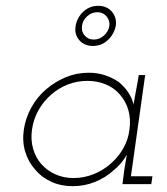

<svg xmlns="http://www.w3.org/2000/svg" viewBox="-20 -633 575 660"><path d="M62 -188Q68 -228 88 -264Q108 -300 138.5 -326Q169 -352 206 -367.5Q243 -383 285 -383Q315 -383 340.5 -374.5Q366 -366 387 -352Q407 -336 420.5 -316Q434 -296 439 -274Q443 -299 448 -324Q453 -349 457 -375H479L430 -27H504L500 0H401L407 -47Q409 -61 411.5 -74.5Q414 -88 416 -101Q408 -87 397 -73.5Q386 -60 371 -48Q344 -23 307.5 -8Q271 7 230 7Q189 7 155.5 -8.5Q122 -24 100 -51Q77 -77 66.5 -112Q56 -147 62 -188ZM90 -188Q85 -152 94 -121Q103 -90 123 -68Q143 -46 171 -33.5Q199 -21 233 -21Q268 -21 301 -34Q334 -47 360 -70Q386 -92 403.5 -122.5Q421 -153 425 -188Q430 -223 421.5 -253.5Q413 -284 393 -307Q374 -330 344.5 -342.5Q315 -355 281 -355Q245 -355 213 -342.5Q181 -330 155 -307Q129 -284 112 -253.5Q95 -223 90 -188ZM240 -544Q245 -573 266.5 -593Q288 -613 317.5 -613Q347 -613 364.5 -593Q382 -573 378 -544Q372 -515 350.5 -495Q329 -475 299 -475Q270 -475 252.5 -495Q235 -515 240 -544ZM262 -544Q259 -525 271 -511Q283 -497 302 -497Q322 -497 337.5 -511Q353 -525 356 -544Q358 -563 346 -577Q334 -591 315 -591Q295 -591 279.5 -577Q264 -563 262 -544Z"/></svg>

Font: Josefin Slab Light
Style: Italic
Weight: 300
Italic angle: -12°
Designer: Santiago Orozco
Foundry: Typemade
Version: Version 2.000